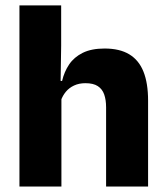

<svg xmlns="http://www.w3.org/2000/svg" viewBox="-20 -680 606 700"><path d="M366.8 0V-288.8Q366.8 -315.9 359.9 -335.6Q352.9 -355.4 336.6 -366Q320.3 -376.7 291.5 -376.7Q267.9 -376.7 249.9 -368.2Q232 -359.8 220.2 -345.6Q208.4 -331.4 202.1 -313.5L171.1 -385H206.4Q214.2 -418.5 232.1 -445.1Q250.1 -471.7 281.7 -487.4Q313.3 -503.1 361.4 -503.1Q416.4 -503.1 451.4 -481.9Q486.4 -460.7 503.1 -418.7Q519.9 -376.6 519.9 -313.3V0ZM50.9 0V-660.3H203V-513.3L200.5 -351.4L203.9 -339.5V0Z"/></svg>

Font: Anek Latin Medium
Style: Regular
Weight: 500
Designer: Yesha Goshar
Foundry: Ek Type
Version: Version 1.003